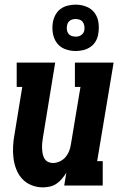

<svg xmlns="http://www.w3.org/2000/svg" viewBox="-20 -800 540 828"><path d="M165 8Q139 8 115.5 -1.5Q92 -11 75.5 -29Q59 -47 50 -70.5Q41 -94 38 -119Q35 -144 36.5 -170.5Q38 -197 43 -223L76 -425H52V-530H218L165 -206Q163 -195 162 -183Q161 -171 161.5 -159.5Q162 -148 164 -137Q166 -126 171.5 -116.5Q177 -107 187 -102Q197 -97 208 -97Q223 -97 238 -104Q253 -111 263 -123Q273 -135 278.5 -149.5Q284 -164 286 -179L327 -425H303V-530H470L399 -105H423V0H257L266 -55Q258 -42 247.5 -29.5Q237 -17 224 -8Q211 1 195.5 4.5Q180 8 165 8ZM306 -580Q282 -580 260 -588.5Q238 -597 225 -615Q212 -633 208 -656.5Q204 -680 208 -704Q211 -721 219.5 -736.5Q228 -752 242 -762Q256 -772 273 -776Q290 -780 306 -780Q330 -780 352 -771.5Q374 -763 387.5 -745Q401 -727 404.5 -703.5Q408 -680 404 -656Q402 -639 393.5 -623.5Q385 -608 370.5 -598Q356 -588 339.5 -584Q323 -580 306 -580ZM306 -642Q313 -642 319 -643.5Q325 -645 330.5 -649Q336 -653 339.5 -658.5Q343 -664 344 -671Q345 -680 343.5 -689Q342 -698 337 -705Q332 -712 323.5 -715Q315 -718 306 -718Q300 -718 293.5 -716.5Q287 -715 281.5 -711Q276 -707 273 -701.5Q270 -696 269 -689Q267 -680 268.5 -671Q270 -662 275 -655Q280 -648 288.5 -645Q297 -642 306 -642Z"/></svg>

Font: Iosevka Slab Extrabold Oblique
Style: Regular
Weight: 800
Italic angle: -9°
Monospace: yes
Designer: Belleve Invis
Foundry: Belleve Invis
Version: Version 11.1.1; ttfautohint (v1.8.3)